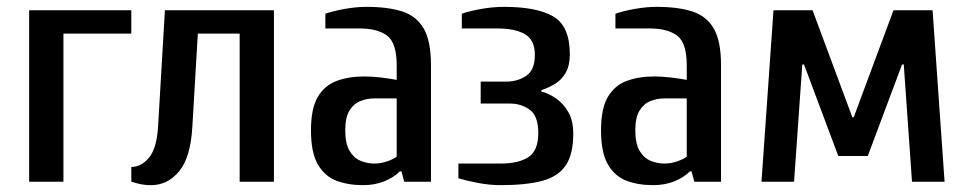

<svg xmlns="http://www.w3.org/2000/svg" viewBox="-20 -530 2828 560"><path d="M65 0V-500H363V-432H165V0Z M421 10Q398 10 381 5Q364 0 363 0V-43Q392 -43 414.5 -70Q437 -97 441 -160L461 -500H779V0H679V-432H557L541 -160Q536 -71 502.5 -30.5Q469 10 421 10Z M1039 10Q995 10 961 -3Q927 -16 907 -50.5Q887 -85 887 -150Q887 -214 907 -247.5Q927 -281 962 -294Q997 -307 1042 -307Q1065 -307 1090.5 -304Q1116 -301 1137 -297V-340Q1137 -405 1109 -426Q1081 -447 1029 -447H929V-490Q952 -498 985.5 -504Q1019 -510 1049 -510Q1112 -510 1153.5 -496.5Q1195 -483 1216 -446.5Q1237 -410 1237 -340V0H1159L1151 -30H1146Q1128 -12 1100.5 -1Q1073 10 1039 10ZM1072 -53Q1091 -53 1109.5 -59.5Q1128 -66 1137 -73V-243H1072Q1050 -243 1030.5 -235Q1011 -227 999 -207Q987 -187 987 -150Q987 -112 999 -91Q1011 -70 1030.5 -61.5Q1050 -53 1072 -53Z M1440 10Q1408 10 1374 3.5Q1340 -3 1317 -10V-53H1440Q1493 -53 1521.5 -72Q1550 -91 1550 -142Q1550 -192 1525 -210Q1500 -228 1467 -228H1382V-292H1457Q1490 -292 1515 -309Q1540 -326 1540 -370Q1540 -413 1511.5 -430Q1483 -447 1430 -447H1327V-490Q1350 -498 1384 -504Q1418 -510 1450 -510Q1547 -510 1594.5 -481.5Q1642 -453 1642 -372Q1642 -339 1630 -318Q1618 -297 1599 -285.5Q1580 -274 1559 -267V-263Q1582 -257 1603 -242Q1624 -227 1638 -202.5Q1652 -178 1652 -140Q1652 -80 1630 -47.5Q1608 -15 1561.5 -2.5Q1515 10 1440 10Z M1885 10Q1841 10 1807 -3Q1773 -16 1753 -50.5Q1733 -85 1733 -150Q1733 -214 1753 -247.5Q1773 -281 1808 -294Q1843 -307 1888 -307Q1911 -307 1936.5 -304Q1962 -301 1983 -297V-340Q1983 -405 1955 -426Q1927 -447 1875 -447H1775V-490Q1798 -498 1831.5 -504Q1865 -510 1895 -510Q1958 -510 1999.5 -496.5Q2041 -483 2062 -446.5Q2083 -410 2083 -340V0H2005L1997 -30H1992Q1974 -12 1946.5 -1Q1919 10 1885 10ZM1918 -53Q1937 -53 1955.5 -59.5Q1974 -66 1983 -73V-243H1918Q1896 -243 1876.5 -235Q1857 -227 1845 -207Q1833 -187 1833 -150Q1833 -112 1845 -91Q1857 -70 1876.5 -61.5Q1896 -53 1918 -53Z M2201 0 2236 -500H2350L2466 -188H2470L2586 -500H2700L2735 0H2640L2616 -342H2611L2511 -75H2425L2325 -342H2320L2296 0Z"/></svg>

Font: Cuprum Medium
Style: Regular
Weight: 500
Designer: Jovanny Lemonad
Foundry: Jovanny Lemonad
Version: Version 3.000